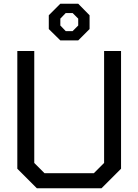

<svg xmlns="http://www.w3.org/2000/svg" viewBox="-20 -1011 743 1031"><path d="M304 -794 242 -855V-929L304 -991H400L461 -929V-855L400 -794ZM333 -844H370L400 -874V-911L370 -941H333L304 -911V-874ZM178 0 73 -105V-737H164V-136L219 -81H484L539 -136V-737H630V-105L525 0Z"/></svg>

Font: Tomorrow
Style: Regular
Weight: 400
Designer: Tony de Marco, Monica Rizzolli
Foundry: Just in Type
Version: Version 2.002